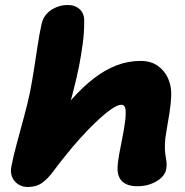

<svg xmlns="http://www.w3.org/2000/svg" viewBox="-20 -734 737 766"><path d="M528 9Q489 9 469 -9Q449 -27 449 -61Q449 -83 455 -116Q461 -149 468 -183.5Q475 -218 478 -242Q483 -275 481 -295.5Q479 -316 464 -316Q448 -316 421 -296.5Q394 -277 362.5 -247Q331 -217 300.5 -183Q270 -149 246 -119Q215 -81 193 -51Q171 -21 148 -4.5Q125 12 91 12Q58 12 38 -12Q18 -36 26 -73Q33 -109 46.5 -159.5Q60 -210 75 -265Q90 -320 100 -368Q108 -409 115.5 -457Q123 -505 130 -551.5Q137 -598 145 -634Q152 -672 182.5 -693Q213 -714 251 -714Q280 -714 298.5 -696.5Q317 -679 316 -648Q316 -604 310 -559.5Q304 -515 296 -473Q285 -419 271.5 -367Q258 -315 245 -272.5Q232 -230 223 -203.5Q214 -177 213 -173L176 -225Q222 -288 266 -337.5Q310 -387 354 -421Q398 -455 444.5 -473Q491 -491 541 -491Q582 -491 610 -471Q638 -451 651.5 -419Q665 -387 663 -350Q662 -321 656 -283Q650 -245 644 -211Q638 -177 638 -160Q637 -137 639.5 -120Q642 -103 644 -89Q646 -75 643 -58Q637 -30 604 -10.5Q571 9 528 9Z"/></svg>

Font: Shantell Sans ExtraBold
Style: Italic
Weight: 800
Italic angle: -11°
Designer: Stephen Nixon, Anya Danilova, Shantell Martin
Foundry: Arrow Type
Version: Version 1.011;[c5ecc13dd]